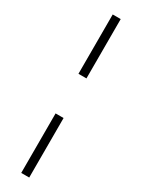

<svg xmlns="http://www.w3.org/2000/svg" viewBox="-245 -759 722 978"><g transform="rotate(30 116.5 -270.0)"><path d="M93 -387V-736H140V-387ZM93 196V-154H140V196Z"/></g></svg>

Font: Piazzolla Thin
Style: Regular
Weight: 400
Version: Version 2.001